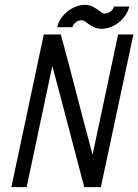

<svg xmlns="http://www.w3.org/2000/svg" viewBox="-20 -772 570 792"><path d="M160.6 -629.9H231Q263.2 -510.7 295.7 -385Q328.1 -259.3 361.8 -133.8L467.3 -629.9H530.3L396.5 -2L397.5 0H333.5H327.6Q294.4 -124 261.7 -250.5Q229 -377 195.8 -499.5L89.8 0H26.9ZM215.8 -659.7Q220.2 -678.7 231.2 -695.3Q242.2 -711.9 258.1 -724.6Q273.9 -737.3 292.7 -744.6Q311.5 -752 330.6 -752Q346.7 -752 358.6 -746.3Q370.6 -740.7 380.1 -734.1Q389.6 -727.5 397.5 -721.9Q405.3 -716.3 412.1 -716.3Q424.8 -716.3 436 -724.9Q447.3 -733.4 450.2 -745.1H513.2Q508.8 -726.1 497.8 -709.5Q486.8 -692.9 471.2 -680.4Q455.6 -668 437 -660.6Q418.5 -653.3 398.9 -653.3Q382.8 -653.3 370.4 -658.7Q357.9 -664.1 348.4 -670.7Q338.9 -677.2 331.3 -682.9Q323.7 -688.5 316.9 -688.5Q303.2 -688.5 292.2 -679.7Q281.2 -670.9 278.8 -659.7Z"/></svg>

Font: Fibel Nord
Style: Italic
Weight: 400
Designer: Peter Wiegel
Foundry: Peter Wioegel
Version: Version 000.000